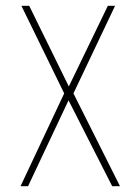

<svg xmlns="http://www.w3.org/2000/svg" viewBox="-20 -644 478 664"><path d="M51 0 202 -321 54 -624H81L218 -345L353 -624H378L234 -321L395 0H368L217 -297L77 0Z"/></svg>

Font: Inconsolata SemiCondensed ExtraLight
Style: Regular
Weight: 200
Width: 4
Monospace: yes
Designer: Raph Levien, Cyreal, Brenton Simpson
Foundry: Raph Levien, Cyreal, Google
Version: Version 3.100; ttfautohint (v1.8.4.7-5d5b)